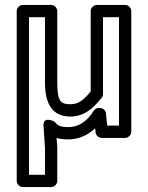

<svg xmlns="http://www.w3.org/2000/svg" viewBox="-20 -536 602 781"><path d="M98 175V-466H163V-198C163 -112 195 -62 265 -62C318 -62 355 -89 394 -139C398 -143 399 -150 399 -155V-466H464V-25H416L411 -75C410 -88 397 -97 386 -97H382C373 -97 365 -92 361 -85C333 -40 298 -19 258 -19C229 -19 215 -24 202 -41C202 -41 154 -67 157 -24L163 65V175ZM48 200C48 211 58 225 73 225H188C199 225 213 215 213 200V64V62L210 25C225 30 242 31 258 31C299 31 336 15 367 -14L369 3C370 14 381 25 394 25H489C500 25 514 15 514 0V-491C514 -502 504 -516 489 -516H374C363 -516 349 -506 349 -491V-164C315 -123 296 -112 265 -112C229 -112 213 -122 213 -198V-491C213 -502 203 -516 188 -516H73C62 -516 48 -506 48 -491Z"/></svg>

Font: Falling Sky
Style: Ou
Weight: 400
Designer: Paul D. Hunt
Foundry: Adobe Systems Incorporated
Version: Version 1.02